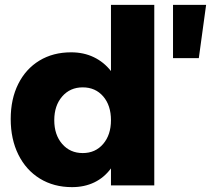

<svg xmlns="http://www.w3.org/2000/svg" viewBox="-20 -762 867 789"><path d="M614 -742V0H436V-70Q408 -32 367.5 -12.5Q327 7 276 7Q201 7 144 -28Q87 -63 55.5 -126.5Q24 -190 24 -273Q24 -355 55 -417Q86 -479 142 -513Q198 -547 272 -547Q324 -547 365.5 -527Q407 -507 436 -470V-742ZM436 -268Q436 -329 404 -366Q372 -403 320 -403Q268 -403 235.5 -365.5Q203 -328 203 -268Q203 -208 235.5 -170.5Q268 -133 320 -133Q372 -133 404 -170.5Q436 -208 436 -268ZM691 -742H827L797 -523H691Z"/></svg>

Font: Montserrat arm2
Style: Bold
Weight: 700
Designer: Julieta Ulanovsky
Foundry: Julieta Ulanovsky
Version: Version 6.000